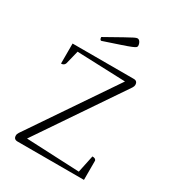

<svg xmlns="http://www.w3.org/2000/svg" viewBox="-200 -974 1005 1095"><g transform="rotate(30 303.0 -426.0)"><path d="M84 0Q58 0 58 -25Q58 -36 65 -46L443 -603L124 -615L102 -526Q96 -509 76 -509V-641H479Q504 -641 504 -615Q504 -606 497 -595L122 -42L472 -26L496 -140Q508 -140 513.5 -136.5Q519 -133 521 -127V0ZM210 -736Q204 -736 201.5 -742Q199 -748 199 -755Q272 -796 309.5 -817Q347 -838 361.5 -845Q376 -852 382 -852Q393 -852 400 -840.5Q407 -829 407 -816Q407 -811 402.5 -806.5Q398 -802 380 -794.5Q362 -787 322 -773.5Q282 -760 210 -736Z"/></g></svg>

Font: Petrona ExtraLight
Style: Regular
Weight: 200
Designer: Ringo R. Seeber
Foundry: Ringo R. Seeber
Version: Version 2.001; ttfautohint (v1.8.3)